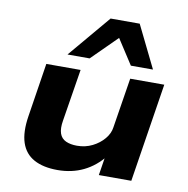

<svg xmlns="http://www.w3.org/2000/svg" viewBox="-85 -855 928 949"><g transform="rotate(10 378.5 -380.5)"><path d="M265 11Q193 11 146.5 -14.5Q100 -40 82.5 -92.5Q65 -145 78 -227L120 -496H292L250 -235Q243 -194 251.5 -169.5Q260 -145 283 -134.5Q306 -124 339 -124Q381 -124 416 -141.5Q451 -159 474 -186.5Q497 -214 501 -245L541 -496H712L634 0H471L487 -101H497Q454 -46 395.5 -17.5Q337 11 265 11ZM215 -560 394 -772H540L644 -560H533L452 -685L326 -560Z"/></g></svg>

Font: Nunito Sans 10pt Expanded ExtraBold
Style: Italic
Weight: 800
Width: 7
Italic angle: -9°
Designer: Vernon Adams
Foundry: Vernon Adams
Version: Version 3.101;gftools[0.9.27]